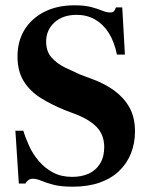

<svg xmlns="http://www.w3.org/2000/svg" viewBox="-20 -692 565 724"><path d="M254 12Q209 12 181 4.5Q153 -3 135.5 -10.5Q118 -18 104 -18Q94 -18 86.5 -12.5Q79 -7 76 0H51L38 -199H68Q76 -172 90 -141.5Q104 -111 126.5 -84.5Q149 -58 180 -41.5Q211 -25 252 -25Q287 -25 314 -37Q341 -49 357 -74.5Q373 -100 373 -137Q373 -183 345 -212.5Q317 -242 261 -263L224 -277Q175 -297 134.5 -322Q94 -347 70 -385Q46 -423 46 -479Q46 -536 72 -579Q98 -622 146.5 -647Q195 -672 261 -672Q299 -672 323.5 -665.5Q348 -659 365 -652Q382 -645 396 -645Q405 -645 409.5 -649.5Q414 -654 417 -664H441L451 -486H421Q411 -535 390 -568Q369 -601 338.5 -618.5Q308 -636 269 -636Q217 -636 185.5 -607.5Q154 -579 154 -535Q154 -498 174.5 -475Q195 -452 225 -437.5Q255 -423 282 -411L330 -393Q376 -376 411.5 -350Q447 -324 468 -287Q489 -250 489 -196Q489 -152 474 -114Q459 -76 429.5 -47.5Q400 -19 356 -3.5Q312 12 254 12Z"/></svg>

Font: Frank Ruhl Libre SemiBold
Style: Regular
Weight: 600
Designer: Yanek Iontef
Foundry: Fontef
Version: Version 6.003;gftools[0.9.30]